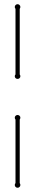

<svg xmlns="http://www.w3.org/2000/svg" viewBox="-20 -803 165 907"><path d="M73.2 -451.2Q76.2 -448.2 76.2 -442.9Q76.2 -437.5 72.3 -433.8Q68.4 -430.2 63 -430.2Q57.6 -430.2 53.7 -433.8Q49.8 -437.5 49.8 -442.9Q49.8 -448.2 53.2 -451.2V-761.2Q49.8 -765.1 49.8 -770Q49.8 -775.4 53.7 -779.3Q57.6 -783.2 63 -783.2Q68.4 -783.2 72.3 -779.3Q76.2 -775.4 76.2 -770Q76.2 -765.6 73.2 -761.2ZM73.2 62Q76.2 66.4 76.2 70.8Q76.2 76.2 72.3 80.1Q68.4 84 63 84Q57.6 84 53.7 80.1Q49.8 76.2 49.8 70.8Q49.8 65.9 53.2 62V-237.8Q49.8 -242.7 49.8 -247.1Q49.8 -252.4 53.7 -256.1Q57.6 -259.8 63 -259.8Q68.4 -259.8 72.3 -256.1Q76.2 -252.4 76.2 -247.1Q76.2 -242.7 73.2 -237.8Z"/></svg>

Font: Wire One
Style: Regular
Weight: 400
Designer: Alexei Vanyashin, Gayaneh Bagdasaryan
Foundry: Cyreal Type Foundry
Version: Version 1.000